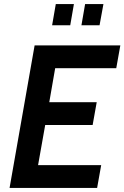

<svg xmlns="http://www.w3.org/2000/svg" viewBox="-20 -923 611 943"><path d="M457 0H27L150 -700H571L551 -588H251L222 -421H455L435 -309H202L167 -112H477ZM469 -799H380L398 -903H488ZM325 -799H236L254 -903H343Z"/></svg>

Font: Cabin
Style: SemiBold Italic
Weight: 600
Designer: Pablo Impallari
Foundry: Pablo Impallari. www.impallari.com Igino Marini. www.ikern.com
Version: Version 1.005